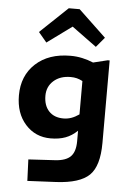

<svg xmlns="http://www.w3.org/2000/svg" viewBox="-64 -805 742 1090"><g transform="rotate(5 307.0 -259.5)"><path d="M244 -13Q157 -13 100.5 -76Q44 -139 44 -241Q44 -353 118 -421.5Q192 -490 317 -490Q351 -490 383.5 -483Q416 -476 447 -463L529 -483H540V-13Q540 119 486 171.5Q432 224 298 231L134 239L129 117L283 108Q343 104 369.5 76.5Q396 49 396 -10V-70Q365 -40 328.5 -26.5Q292 -13 244 -13ZM328 -370Q268 -370 231 -337Q194 -304 194 -252Q194 -196 224 -164Q254 -132 307 -132Q330 -132 351.5 -139.5Q373 -147 396 -163V-353Q379 -362 363 -366Q347 -370 328 -370ZM173 -553 126 -609 283 -758H345L502 -609L455 -553L314 -656Z"/></g></svg>

Font: Intel One Mono
Style: Bold
Weight: 700
Monospace: yes
Designer: Fred Shallcrass
Foundry: Frere-Jones Type LLC
Version: Version 1.400;hotconv 1.1.0;makeotfexe 2.6.0;FJTRelease1.4